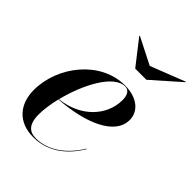

<svg xmlns="http://www.w3.org/2000/svg" viewBox="-200 -791 907 907"><g transform="rotate(45 253.5 -337.5)"><path d="M332.5 -617.5 199.5 -685 197 -683 293 -560H367.5L507 -683L505 -685ZM123.5 -85C123.5 -118 129.5 -158.5 139.5 -200.5C306 -212 446.5 -268.5 446.5 -370C446.5 -426.5 398 -470 315 -470C152 -470 25.5 -309 25.5 -150C25.5 -57.5 79 10 181.5 10C285.5 10 357 -56 400 -129L397.5 -130C349.5 -50 276.5 5 194.5 5C153 5 123.5 -15.5 123.5 -85ZM319 -467C347.5 -467 356 -439.5 356 -412.5C356 -307.5 270 -216.5 140.5 -203C171.5 -328.5 242.5 -467 319 -467Z"/></g></svg>

Font: Bodoni* 72pt Medium
Style: Italic
Weight: 500
Italic angle: -13°
Version: Version 2.3